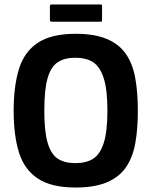

<svg xmlns="http://www.w3.org/2000/svg" viewBox="-20 -829 678 858"><path d="M41 -334Q41 -443 64.5 -520Q88 -597 148.5 -637.5Q209 -678 318 -678Q402 -678 457 -655Q512 -632 542.5 -588Q573 -544 584.5 -480Q596 -416 596 -334Q596 -252 584.5 -188.5Q573 -125 542.5 -81Q512 -37 457 -14Q402 9 318 9Q209 9 148.5 -31.5Q88 -72 64.5 -148.5Q41 -225 41 -334ZM178 -334Q178 -241 193 -190.5Q208 -140 238 -120Q268 -100 317 -100Q365 -100 396 -119.5Q427 -139 443.5 -190Q460 -241 460 -334Q460 -428 443.5 -479.5Q427 -531 396 -551Q365 -571 316 -571Q268 -571 237.5 -550.5Q207 -530 192.5 -479Q178 -428 178 -334ZM436 -738Q436 -734 434.5 -733Q433 -732 425 -732H213Q206 -732 204.5 -734Q203 -736 203 -740V-800Q203 -806 205 -807.5Q207 -809 213 -809H426Q433 -809 434.5 -808Q436 -807 436 -800Z"/></svg>

Font: Glory Thin
Style: Bold
Weight: 700
Version: Version 1.011